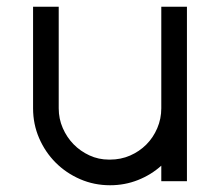

<svg xmlns="http://www.w3.org/2000/svg" viewBox="-20 -537 661 569"><path d="M154 -517V-216Q154 -185 166 -157.5Q178 -130 198 -109.5Q218 -89 245 -76.5Q272 -64 303 -64H306Q338 -64 365.5 -76Q393 -88 413.5 -108.5Q434 -129 446 -157Q458 -185 458 -216V-517H534V0H458V-46Q428 -19 389 -3.5Q350 12 306 12Q259 12 217.5 -6Q176 -24 145 -55Q114 -86 96 -127.5Q78 -169 78 -216V-517Z"/></svg>

Font: Afrihost Sans
Style: Regular
Weight: 400
Designer: Afrihost SP Pty Ltd
Version: Version 1.000